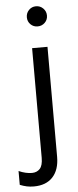

<svg xmlns="http://www.w3.org/2000/svg" viewBox="-107 -750 396 977"><g transform="rotate(-5 91.0 -261.5)"><path d="M-45.5 180.4V109.7Q-28.2 117.5 -10.9 121.5Q6.4 125.5 21.7 125.5Q47.1 125.5 62.4 108.9Q77.7 92.3 77.7 53V-507H156.3V55Q156.3 121.1 122.2 158Q88.1 194.8 25.6 194.8Q6.2 194.8 -10.3 191.3Q-26.8 187.8 -45.5 180.4ZM64.7 -665.8Q64.7 -687.4 79.4 -702.5Q94.2 -717.7 115.7 -717.7Q137.3 -717.7 152.4 -702.5Q167.5 -687.4 167.5 -665.8Q167.5 -644.3 152.4 -629.5Q137.3 -614.8 115.7 -614.8Q94.2 -614.8 79.4 -629.5Q64.7 -644.3 64.7 -665.8Z"/></g></svg>

Font: Hind Variable Light
Style: Regular
Weight: 300
Designer: Manushi Parikh, Satya Rajpurohit
Foundry: Indian Type Foundry
Version: Version 3.000